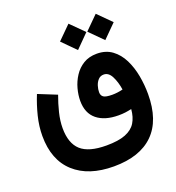

<svg xmlns="http://www.w3.org/2000/svg" viewBox="-150 -745 1001 1089"><g transform="rotate(-20 351.0 -200.5)"><path d="M470.2 -545.4 549.8 -624.5 629.4 -544.9 549.8 -465.3ZM305.7 -545.4 385.3 -624.5 464.8 -545.4 385.3 -465.3ZM192.4 -266.1Q175.3 -219.7 163.3 -171.1Q151.4 -122.6 151.4 -78.6Q151.4 12.7 198.7 55.7Q246.1 98.6 352.5 98.6Q424.8 98.6 467.5 81.8Q510.3 64.9 530.3 32.5Q550.3 0 554.2 -47.9Q535.6 -43.5 516.6 -41Q497.6 -38.6 475.6 -38.6Q392.6 -38.6 345.5 -76.9Q298.3 -115.2 298.3 -189.9Q298.3 -225.1 308.6 -263.2Q318.8 -301.3 340.6 -334.7Q362.3 -368.2 396.2 -388.9Q430.2 -409.7 477.5 -409.7Q531.7 -409.7 569.3 -381.8Q606.9 -354 629.9 -307.9Q652.8 -261.7 663.1 -206.3Q673.3 -150.9 673.3 -95.7Q673.3 63 591.1 143.8Q508.8 224.6 352.1 224.6Q199.7 224.6 114 146.7Q28.3 68.8 28.3 -76.2Q28.3 -134.3 43.2 -194.3Q58.1 -254.4 81.1 -311ZM545.9 -168.9Q538.6 -216.3 521 -250.7Q503.4 -285.2 474.1 -285.2Q453.6 -285.2 440.7 -271.2Q427.7 -257.3 421.6 -237.3Q415.5 -217.3 415.5 -199.7Q415.5 -179.7 429 -170.2Q442.4 -160.6 481.9 -160.6Q513.2 -160.6 545.9 -168.9Z"/></g></svg>

Font: Vazir WOL
Style: Bold-WOL
Weight: 700
Designer: Saber Rastikerdar
Foundry: Saber Rastikerdar
Version: Version 30.0.0